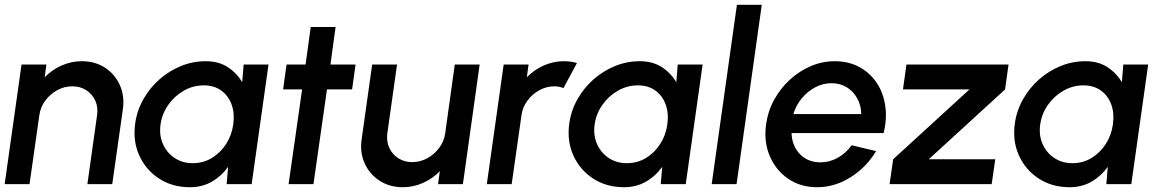

<svg xmlns="http://www.w3.org/2000/svg" viewBox="-30 -770 4862 803"><path d="M484 -314 439.5 0H335.5L376 -288Q381 -321.5 368.5 -349Q356 -376.5 330.8 -392.8Q305.5 -409 272.5 -409Q239 -409 209.2 -392.8Q179.5 -376.5 159.2 -349Q139 -321.5 134.5 -288L93.5 0H-10.5L60 -500H164L157 -447Q187 -478 227.5 -496Q268 -514 312 -514Q367.5 -514 409 -487Q450.5 -460 471 -414.5Q491.5 -369 484 -314Z M989 -500H1093L1022.5 0H918L924 -72.5Q897 -34 856.5 -10.5Q816 13 764.5 13Q691 13 635.5 -23Q580 -59 552.5 -119.8Q525 -180.5 535.5 -254.5Q543 -308 569.8 -355.2Q596.5 -402.5 636.8 -438Q677 -473.5 726.8 -493.8Q776.5 -514 830 -514Q884.5 -514 922.5 -489.2Q960.5 -464.5 983 -426ZM776 -87.5Q820 -87.5 856 -109.2Q892 -131 915.8 -168Q939.5 -205 945.5 -250Q952 -295.5 938.8 -332.5Q925.5 -369.5 895.5 -391.2Q865.5 -413 822 -413Q778 -413 739.2 -391Q700.5 -369 674.2 -332Q648 -295 641.5 -250Q635 -204.5 651.5 -167.5Q668 -130.5 700.8 -109Q733.5 -87.5 776 -87.5Z M1442.5 -396H1337.5L1281 0H1177L1233.5 -396H1154L1168.5 -500H1248L1269.5 -657H1373.5L1352 -500H1457Z M1482.5 -187.5 1526.5 -500H1630.5L1590 -213Q1585.5 -179.5 1598 -152Q1610.5 -124.5 1635.8 -108.2Q1661 -92 1694 -92Q1727.5 -92 1757.2 -108.2Q1787 -124.5 1807.2 -152Q1827.5 -179.5 1832 -213L1872 -500H1976L1906 0H1802L1809.5 -54Q1779.5 -23 1739 -5Q1698.5 13 1655 13Q1599.5 13 1557.8 -14Q1516 -41 1495.2 -86.5Q1474.5 -132 1482.5 -187.5Z M2006 0 2076.5 -500H2180.5L2173.5 -447Q2203.5 -478 2244 -496Q2284.5 -514 2328.5 -514Q2356.5 -514 2383 -506.5L2326.5 -401.5Q2308 -409 2289 -409Q2255.5 -409 2225.8 -392.8Q2196 -376.5 2175.8 -349Q2155.5 -321.5 2151 -288L2110 0Z M2804.5 -500H2908.5L2838 0H2733.5L2739.5 -72.5Q2712.5 -34 2672 -10.5Q2631.5 13 2580 13Q2506.5 13 2451 -23Q2395.5 -59 2368 -119.8Q2340.5 -180.5 2351 -254.5Q2358.5 -308 2385.2 -355.2Q2412 -402.5 2452.2 -438Q2492.5 -473.5 2542.2 -493.8Q2592 -514 2645.5 -514Q2700 -514 2738 -489.2Q2776 -464.5 2798.5 -426ZM2591.5 -87.5Q2635.5 -87.5 2671.5 -109.2Q2707.5 -131 2731.2 -168Q2755 -205 2761 -250Q2767.5 -295.5 2754.2 -332.5Q2741 -369.5 2711 -391.2Q2681 -413 2637.5 -413Q2593.5 -413 2554.8 -391Q2516 -369 2489.8 -332Q2463.5 -295 2457 -250Q2450.5 -204.5 2467 -167.5Q2483.5 -130.5 2516.2 -109Q2549 -87.5 2591.5 -87.5Z M2946.5 0 3052 -750H3156L3050.5 0Z M3387 13Q3318 13 3266.2 -22.5Q3214.5 -58 3189.2 -117.8Q3164 -177.5 3174 -250Q3181.5 -305 3207.8 -352.8Q3234 -400.5 3273.5 -436.8Q3313 -473 3361.2 -493.5Q3409.5 -514 3461 -514Q3518.5 -514 3563 -490.2Q3607.5 -466.5 3635.8 -424.8Q3664 -383 3672.2 -328.8Q3680.5 -274.5 3665.5 -213.5H3280.5Q3282 -161.5 3314.5 -126.5Q3347 -91.5 3401.5 -91Q3439.5 -91 3473.5 -110Q3507.5 -129 3532 -162.5L3634 -138Q3594.5 -71.5 3528.2 -29.2Q3462 13 3387 13ZM3288 -293H3572Q3571.5 -328.5 3555.5 -358Q3539.5 -387.5 3511.8 -404.8Q3484 -422 3448 -422Q3412 -422 3379.8 -405Q3347.5 -388 3323.2 -358.8Q3299 -329.5 3288 -293Z M4173.5 -396 3854.5 -104H4132.5L4117.5 0H3690.5L3705.5 -104L4024.5 -396H3746.5L3761 -500H4188Z M4668 -500H4772L4701.5 0H4597L4603 -72.5Q4576 -34 4535.5 -10.5Q4495 13 4443.5 13Q4370 13 4314.5 -23Q4259 -59 4231.5 -119.8Q4204 -180.5 4214.5 -254.5Q4222 -308 4248.8 -355.2Q4275.5 -402.5 4315.8 -438Q4356 -473.5 4405.8 -493.8Q4455.5 -514 4509 -514Q4563.5 -514 4601.5 -489.2Q4639.5 -464.5 4662 -426ZM4455 -87.5Q4499 -87.5 4535 -109.2Q4571 -131 4594.8 -168Q4618.5 -205 4624.5 -250Q4631 -295.5 4617.8 -332.5Q4604.5 -369.5 4574.5 -391.2Q4544.5 -413 4501 -413Q4457 -413 4418.2 -391Q4379.5 -369 4353.2 -332Q4327 -295 4320.5 -250Q4314 -204.5 4330.5 -167.5Q4347 -130.5 4379.8 -109Q4412.5 -87.5 4455 -87.5Z"/></svg>

Font: Urbanist SemiBold
Style: Italic
Weight: 600
Italic angle: -8°
Designer: Corey Hu
Foundry: Corey Hu
Version: Version 1.321; ttfautohint (v1.8.4.7-5d5b)